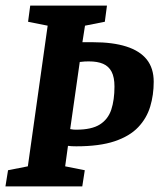

<svg xmlns="http://www.w3.org/2000/svg" viewBox="-25 -668 571 688"><path d="M-5.5 0 3.8 -58 74.8 -72 145.8 -576 75.6 -590 83.3 -648H358.3L350.6 -590L279.6 -576L270.3 -516.7H309.2Q379 -516.7 427.6 -501.3Q476.1 -485.9 501 -454.7Q525.8 -423.4 525.8 -375.1Q525.8 -327.8 513.2 -286Q500.6 -244.2 470.1 -212.1Q439.7 -180 385.7 -161.8Q331.8 -143.7 248.3 -143.7Q239.1 -143.7 231.8 -144.1Q224.5 -144.6 218.6 -145.4L208.5 -72L278.8 -58L269.8 0ZM248.2 -203.3Q303.4 -203.3 332.9 -222Q362.4 -240.7 373.8 -275.3Q385.2 -310 385.2 -358Q385.2 -391.3 374.9 -411Q364.6 -430.6 344.5 -439.3Q324.5 -448 293.5 -448Q286.2 -448 279 -447.7Q271.8 -447.3 260.8 -445.9L226.5 -205.4Q233.4 -203.9 238.7 -203.6Q244 -203.3 248.2 -203.3Z"/></svg>

Font: Faustina Light
Style: Italic
Weight: 300
Italic angle: -8°
Designer: Alfonso Garcia
Foundry: http://www.omnibus-type.com
Version: Version 1.200